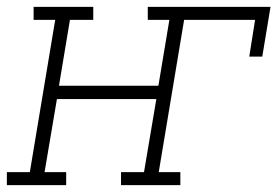

<svg xmlns="http://www.w3.org/2000/svg" viewBox="-35 -540 809 560"><path d="M-15 0V-38H52L126 -482H63V-520H237V-482H169L137 -290H427L459 -482H396V-520H754L730 -375H692L709 -482H502L428 -38H491V0H318V-38H385L421 -251H131L95 -38H158V0Z"/></svg>

Font: Iosevka Etoile XLtObl
Style: Regular
Weight: 200
Italic angle: -9°
Designer: Belleve Invis
Foundry: Belleve Invis
Version: Version 15.5.2; ttfautohint (v1.8.4)